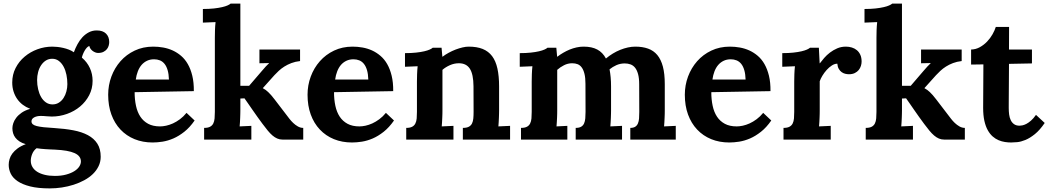

<svg xmlns="http://www.w3.org/2000/svg" viewBox="-20 -775 5820 1066"><path d="M284.7 55.7Q273.4 55.2 260.3 54.7Q247.1 54.2 233.6 53.2Q220.2 52.2 207 51Q193.8 49.8 183.1 47.9Q166.5 60.5 158.7 80.1Q150.9 99.6 150.9 117.2Q150.9 136.7 160.2 152.3Q169.4 168 187 179Q204.6 189.9 229.2 195.8Q253.9 201.7 284.7 201.7Q319.8 201.7 346.9 194.3Q374 187 392.3 175.5Q410.6 164.1 419.9 149.9Q429.2 135.7 429.2 121.6Q429.2 90.8 394 75Q358.9 59.1 284.7 55.7ZM270 -448.7Q250 -448.7 234.6 -439Q219.2 -429.2 208.3 -412.8Q197.3 -396.5 191.7 -375Q186 -353.5 186 -330.6Q186 -304.2 191.7 -279.8Q197.3 -255.4 208 -236.6Q218.8 -217.8 234.9 -206.5Q251 -195.3 271.5 -195.3Q291.5 -195.3 306.9 -205.1Q322.3 -214.8 332.8 -231Q343.3 -247.1 348.6 -267.3Q354 -287.6 354 -308.1Q354 -334.5 348.9 -359.6Q343.8 -384.8 333.3 -404.5Q322.8 -424.3 306.9 -436.5Q291 -448.7 270 -448.7ZM524.4 -481Q517.1 -481 509 -484.1Q501 -487.3 494.1 -492.4Q487.3 -497.6 482.4 -504.6Q477.5 -511.7 476.1 -519.5Q469.2 -518.1 462.4 -510.7Q455.6 -503.4 450 -493.7Q444.3 -483.9 440.2 -473.4Q436 -462.9 434.6 -455.1Q463.9 -430.2 479 -397.2Q494.1 -364.3 494.1 -326.2Q494.1 -282.7 475.1 -246.3Q456.1 -210 424.6 -183.6Q393.1 -157.2 352.1 -142.6Q311 -127.9 267.1 -127.9Q253.4 -127.9 237.5 -129.6Q221.7 -131.3 206.5 -131.3Q184.6 -131.3 169.7 -123.3Q154.8 -115.2 154.8 -101.1Q154.8 -91.8 161.6 -85.4Q168.5 -79.1 183.6 -75.2Q198.7 -71.3 223.1 -68.6Q247.6 -65.9 282.7 -64Q340.3 -60.5 387.5 -51.5Q434.6 -42.5 468.3 -24.4Q502 -6.3 520.5 22.7Q539.1 51.8 539.1 95.2Q539.1 123.5 527.3 147.7Q515.6 171.9 495.4 191.4Q475.1 210.9 447.5 225.8Q419.9 240.7 388.7 250.7Q357.4 260.7 323.5 265.9Q289.6 271 256.3 271Q191.4 271 147.7 260Q104 249 77.4 230.7Q50.8 212.4 39.6 189Q28.3 165.5 28.3 140.1Q28.3 124.5 33 108.4Q37.6 92.3 48.6 77.4Q59.6 62.5 77.6 49.1Q95.7 35.6 123 25.4Q102.5 19.5 88.4 10.3Q74.2 1 65.4 -10.5Q56.6 -22 52.7 -35.4Q48.8 -48.8 48.8 -63Q48.8 -75.7 53.7 -90.8Q58.6 -106 70.1 -121.1Q81.5 -136.2 100.1 -149.2Q118.7 -162.1 146.5 -170.4V-171.4Q124.5 -179.7 106.4 -193.4Q88.4 -207 75.4 -225.6Q62.5 -244.1 55.2 -267.1Q47.9 -290 47.9 -316.9Q47.9 -360.8 66.7 -397.5Q85.4 -434.1 116.7 -460.4Q147.9 -486.8 188 -501.5Q228 -516.1 270.5 -516.1Q283.7 -516.1 299.3 -514.4Q314.9 -512.7 331.1 -509Q347.2 -505.4 362.3 -499.5Q377.4 -493.7 390.1 -484.9Q398.4 -507.8 410.2 -529.5Q421.9 -551.3 437.7 -568.4Q453.6 -585.4 473.4 -595.7Q493.2 -606 517.1 -606Q550.8 -606 568.6 -588.4Q586.4 -570.8 586.4 -541.5Q586.4 -532.2 583.5 -521.7Q580.6 -511.2 573.5 -502.2Q566.4 -493.2 554.4 -487.1Q542.5 -481 524.4 -481Z M835.4 -445.8Q813.5 -445.8 796.1 -437.5Q778.8 -429.2 766.1 -414.6Q753.4 -399.9 745.4 -379.2Q737.3 -358.4 733.9 -333.5H918Q917 -364.3 910.6 -385.7Q904.3 -407.2 893.3 -420.7Q882.3 -434.1 867.7 -439.9Q853 -445.8 835.4 -445.8ZM1056.2 -269 727.5 -263.2Q727.5 -222.2 735.1 -187.3Q742.7 -152.3 759.3 -127.2Q775.9 -102.1 802.7 -87.6Q829.6 -73.2 868.7 -73.2Q883.8 -73.2 902.3 -77.1Q920.9 -81.1 940.2 -89.8Q959.5 -98.6 979 -113Q998.5 -127.4 1015.6 -148.4L1060.5 -106Q1033.7 -67.4 1003.4 -43.5Q973.1 -19.5 942.6 -6.3Q912.1 6.8 882.6 11.5Q853 16.1 827.6 16.1Q772.5 16.1 727.1 -2.4Q681.6 -21 648.9 -55.7Q616.2 -90.3 598.4 -139.2Q580.6 -188 580.6 -249Q580.6 -301.8 598.4 -349.9Q616.2 -397.9 648.9 -435.1Q681.6 -472.2 727.8 -494.1Q773.9 -516.1 830.6 -516.1Q858.4 -516.1 886 -511.2Q913.6 -506.3 938.7 -494.9Q963.9 -483.4 985.6 -464.8Q1007.3 -446.3 1022.9 -418.9Q1038.6 -391.6 1047.6 -354.5Q1056.6 -317.4 1056.2 -269Z M1314.5 -160.6Q1314.5 -153.3 1314.2 -143.1Q1314 -132.8 1313.5 -121.1Q1313 -109.4 1312.3 -96.9Q1311.5 -84.5 1310.5 -73.2L1375.5 -76.2V0H1113.3V-64.9Q1134.3 -64.9 1146.2 -71.3Q1158.2 -77.6 1164.1 -89.4Q1169.9 -101.1 1171.4 -117.4Q1172.9 -133.8 1172.9 -153.8V-564.9Q1172.9 -583 1173.6 -606.4Q1174.3 -629.9 1176.8 -652.3L1106.4 -649.4V-725.1Q1141.1 -725.1 1167.7 -728Q1194.3 -731 1213.1 -735.4Q1231.9 -739.7 1243.4 -744.9Q1254.9 -750 1260.3 -754.9H1314.5V-298.8H1363.3L1434.6 -381.8Q1447.3 -396.5 1455.8 -406Q1464.4 -415.5 1473.6 -423.8V-424.8L1420.4 -423.8V-500H1646V-436Q1619.6 -433.1 1597.9 -424.8Q1576.2 -416.5 1558.8 -405.5Q1541.5 -394.5 1527.8 -381.8Q1514.2 -369.1 1503.4 -357.4L1439.5 -286.1V-285.2Q1447.3 -281.2 1454.3 -276.1Q1461.4 -271 1469 -263.9Q1476.6 -256.8 1485.4 -246.8Q1494.1 -236.8 1504.9 -222.7L1571.8 -135.3Q1577.6 -127.4 1586.9 -115.5Q1596.2 -103.5 1607.9 -92.3Q1619.6 -81.1 1633.8 -73Q1647.9 -64.9 1663.6 -64.9V0H1548.8Q1532.7 0 1519.3 -5.9Q1505.9 -11.7 1492.9 -22.7Q1480 -33.7 1466.6 -50Q1453.1 -66.4 1437.5 -87.4Q1424.3 -105 1409.7 -125.5Q1395 -146 1381.6 -165.5Q1368.2 -185.1 1356.4 -201.9Q1344.7 -218.8 1337.4 -229L1314.5 -228Z M1942.4 -445.8Q1920.4 -445.8 1903.1 -437.5Q1885.7 -429.2 1873 -414.6Q1860.4 -399.9 1852.3 -379.2Q1844.2 -358.4 1840.8 -333.5H2024.9Q2023.9 -364.3 2017.6 -385.7Q2011.2 -407.2 2000.2 -420.7Q1989.3 -434.1 1974.6 -439.9Q1960 -445.8 1942.4 -445.8ZM2163.1 -269 1834.5 -263.2Q1834.5 -222.2 1842 -187.3Q1849.6 -152.3 1866.2 -127.2Q1882.8 -102.1 1909.7 -87.6Q1936.5 -73.2 1975.6 -73.2Q1990.7 -73.2 2009.3 -77.1Q2027.8 -81.1 2047.1 -89.8Q2066.4 -98.6 2085.9 -113Q2105.5 -127.4 2122.6 -148.4L2167.5 -106Q2140.6 -67.4 2110.4 -43.5Q2080.1 -19.5 2049.6 -6.3Q2019 6.8 1989.5 11.5Q1960 16.1 1934.6 16.1Q1879.4 16.1 1834 -2.4Q1788.6 -21 1755.9 -55.7Q1723.1 -90.3 1705.3 -139.2Q1687.5 -188 1687.5 -249Q1687.5 -301.8 1705.3 -349.9Q1723.1 -397.9 1755.9 -435.1Q1788.6 -472.2 1834.7 -494.1Q1880.9 -516.1 1937.5 -516.1Q1965.3 -516.1 1992.9 -511.2Q2020.5 -506.3 2045.7 -494.9Q2070.8 -483.4 2092.5 -464.8Q2114.3 -446.3 2129.9 -418.9Q2145.5 -391.6 2154.5 -354.5Q2163.6 -317.4 2163.1 -269Z M2751 -160.6Q2751 -153.3 2750.7 -143.1Q2750.5 -132.8 2750 -121.1Q2749.5 -109.4 2748.8 -96.9Q2748 -84.5 2747.1 -73.2L2812 -76.2V0H2549.8V-64.9Q2570.8 -64.9 2582.8 -71.3Q2594.7 -77.6 2600.6 -89.4Q2606.4 -101.1 2607.9 -117.4Q2609.4 -133.8 2609.4 -153.8L2608.9 -296.4Q2608.4 -362.3 2588.9 -393.1Q2569.3 -423.8 2527.8 -423.8Q2502 -423.8 2477.8 -413.1Q2453.6 -402.3 2436.5 -387.2V-160.6Q2436.5 -153.3 2436.3 -143.1Q2436 -132.8 2435.5 -121.1Q2435.1 -109.4 2434.3 -96.9Q2433.6 -84.5 2432.6 -73.2L2497.6 -76.2V0H2235.4V-64.9Q2256.3 -64.9 2268.3 -71.3Q2280.3 -77.6 2286.1 -89.4Q2292 -101.1 2293.5 -117.4Q2294.9 -133.8 2294.9 -153.8V-322.3Q2294.9 -340.3 2295.7 -362.5Q2296.4 -384.8 2298.8 -407.2L2228.5 -404.3V-480Q2263.2 -480 2289.8 -482.9Q2316.4 -485.8 2335.2 -490.2Q2354 -494.6 2365.5 -499.8Q2377 -504.9 2382.3 -509.8H2431.6L2436 -460.4H2437.5Q2452.1 -471.7 2470.9 -481.9Q2489.7 -492.2 2509.5 -499.8Q2529.3 -507.3 2548.1 -511.7Q2566.9 -516.1 2582 -516.1Q2627.9 -516.1 2659.9 -503.2Q2691.9 -490.2 2712.2 -463.4Q2732.4 -436.5 2741.7 -394.5Q2751 -352.5 2751 -294.9Z M3372.6 -160.6Q3372.6 -153.3 3372.3 -143.1Q3372.1 -132.8 3371.6 -121.1Q3371.1 -109.4 3370.4 -96.9Q3369.6 -84.5 3368.7 -73.2L3433.6 -76.2V0H3176.3V-64.9Q3195.3 -64.9 3206.3 -71.3Q3217.3 -77.6 3222.7 -89.4Q3228 -101.1 3229.5 -117.4Q3231 -133.8 3231 -153.8L3230.5 -310.1Q3230.5 -342.8 3225.1 -364.7Q3219.7 -386.7 3210.2 -399.9Q3200.7 -413.1 3187.3 -418.5Q3173.8 -423.8 3156.7 -423.8Q3132.8 -423.8 3111.3 -412.8Q3089.8 -401.9 3073.7 -387.2V-160.6Q3073.7 -153.3 3073.5 -143.1Q3073.2 -132.8 3072.8 -121.1Q3072.3 -109.4 3071.5 -96.9Q3070.8 -84.5 3069.8 -73.2L3129.9 -76.2V0H2872.6V-64.9Q2893.6 -64.9 2905.5 -71.3Q2917.5 -77.6 2923.3 -89.4Q2929.2 -101.1 2930.7 -117.4Q2932.1 -133.8 2932.1 -153.8V-322.3Q2932.1 -340.3 2932.9 -362.5Q2933.6 -384.8 2936 -407.2L2865.7 -404.3V-480Q2900.4 -480 2927 -482.9Q2953.6 -485.8 2972.4 -490.2Q2991.2 -494.6 3002.7 -499.8Q3014.2 -504.9 3019.5 -509.8H3068.8L3073.2 -460.4H3074.7Q3089.4 -471.7 3106.9 -481.9Q3124.5 -492.2 3142.8 -499.8Q3161.1 -507.3 3180.9 -511.7Q3200.7 -516.1 3220.2 -516.1Q3266.1 -516.1 3296.1 -500Q3326.2 -483.9 3344.2 -450.2Q3362.3 -465.3 3382.3 -477.5Q3402.3 -489.7 3423.6 -498.3Q3444.8 -506.8 3466.1 -511.5Q3487.3 -516.1 3507.3 -516.1Q3547.4 -516.1 3578.1 -505.1Q3608.9 -494.1 3629.4 -469.5Q3649.9 -444.8 3660.4 -405.3Q3670.9 -365.7 3670.9 -308.1V-160.6Q3670.9 -153.3 3670.7 -143.1Q3670.4 -132.8 3669.9 -121.1Q3669.4 -109.4 3668.7 -96.9Q3668 -84.5 3667 -73.2L3731.9 -76.2V0H3479.5V-64.9Q3496.6 -64.9 3506.6 -71.3Q3516.6 -77.6 3521.7 -89.4Q3526.9 -101.1 3528.1 -117.4Q3529.3 -133.8 3529.3 -153.8L3528.8 -307.1Q3528.8 -340.8 3522.7 -363.3Q3516.6 -385.7 3506.1 -398.9Q3495.6 -412.1 3480.7 -417.5Q3465.8 -422.9 3447.8 -422.9Q3422.4 -422.4 3401.9 -413.1Q3381.3 -403.8 3364.3 -390.1Q3368.2 -369.6 3370.4 -346.2Q3372.6 -322.8 3372.6 -294.9Z M4037.1 -445.8Q4015.1 -445.8 3997.8 -437.5Q3980.5 -429.2 3967.8 -414.6Q3955.1 -399.9 3947 -379.2Q3939 -358.4 3935.5 -333.5H4119.6Q4118.7 -364.3 4112.3 -385.7Q4106 -407.2 4095 -420.7Q4084 -434.1 4069.3 -439.9Q4054.7 -445.8 4037.1 -445.8ZM4257.8 -269 3929.2 -263.2Q3929.2 -222.2 3936.8 -187.3Q3944.3 -152.3 3960.9 -127.2Q3977.5 -102.1 4004.4 -87.6Q4031.2 -73.2 4070.3 -73.2Q4085.4 -73.2 4104 -77.1Q4122.6 -81.1 4141.8 -89.8Q4161.1 -98.6 4180.7 -113Q4200.2 -127.4 4217.3 -148.4L4262.2 -106Q4235.4 -67.4 4205.1 -43.5Q4174.8 -19.5 4144.3 -6.3Q4113.8 6.8 4084.2 11.5Q4054.7 16.1 4029.3 16.1Q3974.1 16.1 3928.7 -2.4Q3883.3 -21 3850.6 -55.7Q3817.9 -90.3 3800 -139.2Q3782.2 -188 3782.2 -249Q3782.2 -301.8 3800 -349.9Q3817.9 -397.9 3850.6 -435.1Q3883.3 -472.2 3929.4 -494.1Q3975.6 -516.1 4032.2 -516.1Q4060.1 -516.1 4087.6 -511.2Q4115.2 -506.3 4140.4 -494.9Q4165.5 -483.4 4187.3 -464.8Q4209 -446.3 4224.6 -418.9Q4240.2 -391.6 4249.3 -354.5Q4258.3 -317.4 4257.8 -269Z M4676.3 -516.1Q4693.8 -516.1 4709.7 -511.2Q4725.6 -506.3 4737.5 -496.3Q4749.5 -486.3 4756.6 -470.7Q4763.7 -455.1 4763.7 -433.1Q4763.7 -421.4 4759.8 -408.9Q4755.9 -396.5 4747.6 -386.2Q4739.3 -376 4725.8 -369.4Q4712.4 -362.8 4693.4 -362.8Q4683.1 -362.8 4672.4 -365.5Q4661.6 -368.2 4652.6 -374.8Q4643.6 -381.3 4637 -392.6Q4630.4 -403.8 4628.9 -421.4Q4613.8 -421.4 4598.4 -411.4Q4583 -401.4 4569.6 -386.5Q4556.2 -371.6 4545.9 -354.5Q4535.6 -337.4 4531.2 -323.7V-160.6Q4531.2 -153.3 4531 -143.1Q4530.8 -132.8 4530.3 -121.1Q4529.8 -109.4 4529.1 -96.9Q4528.3 -84.5 4527.3 -73.2L4592.3 -76.2V0H4330.1V-64.9Q4351.1 -64.9 4363 -71.3Q4375 -77.6 4380.9 -89.4Q4386.7 -101.1 4388.2 -117.4Q4389.6 -133.8 4389.6 -153.8V-322.3Q4389.6 -340.3 4390.4 -362.5Q4391.1 -384.8 4393.6 -407.2L4323.2 -404.3V-480Q4357.9 -480 4384.5 -482.9Q4411.1 -485.8 4429.9 -490.2Q4448.7 -494.6 4460.2 -499.8Q4471.7 -504.9 4477.1 -509.8H4526.4L4530.8 -423.8H4532.2Q4542 -437 4555.9 -453.1Q4569.8 -469.2 4588.1 -483.2Q4606.4 -497.1 4628.4 -506.6Q4650.4 -516.1 4676.3 -516.1Z M4987.8 -160.6Q4987.8 -153.3 4987.5 -143.1Q4987.3 -132.8 4986.8 -121.1Q4986.3 -109.4 4985.6 -96.9Q4984.9 -84.5 4983.9 -73.2L5048.8 -76.2V0H4786.6V-64.9Q4807.6 -64.9 4819.6 -71.3Q4831.5 -77.6 4837.4 -89.4Q4843.3 -101.1 4844.7 -117.4Q4846.2 -133.8 4846.2 -153.8V-564.9Q4846.2 -583 4846.9 -606.4Q4847.7 -629.9 4850.1 -652.3L4779.8 -649.4V-725.1Q4814.5 -725.1 4841.1 -728Q4867.7 -731 4886.5 -735.4Q4905.3 -739.7 4916.7 -744.9Q4928.2 -750 4933.6 -754.9H4987.8V-298.8H5036.6L5107.9 -381.8Q5120.6 -396.5 5129.2 -406Q5137.7 -415.5 5147 -423.8V-424.8L5093.8 -423.8V-500H5319.3V-436Q5293 -433.1 5271.2 -424.8Q5249.5 -416.5 5232.2 -405.5Q5214.8 -394.5 5201.2 -381.8Q5187.5 -369.1 5176.8 -357.4L5112.8 -286.1V-285.2Q5120.6 -281.2 5127.7 -276.1Q5134.8 -271 5142.3 -263.9Q5149.9 -256.8 5158.7 -246.8Q5167.5 -236.8 5178.2 -222.7L5245.1 -135.3Q5251 -127.4 5260.3 -115.5Q5269.5 -103.5 5281.2 -92.3Q5293 -81.1 5307.1 -73Q5321.3 -64.9 5336.9 -64.9V0H5222.2Q5206.1 0 5192.6 -5.9Q5179.2 -11.7 5166.3 -22.7Q5153.3 -33.7 5139.9 -50Q5126.5 -66.4 5110.8 -87.4Q5097.7 -105 5083 -125.5Q5068.4 -146 5054.9 -165.5Q5041.5 -185.1 5029.8 -201.9Q5018.1 -218.8 5010.7 -229L4987.8 -228Z M5371.6 -500Q5397.5 -500.5 5419.9 -512.9Q5442.4 -525.4 5460.2 -543.9Q5478 -562.5 5490.5 -584.5Q5502.9 -606.4 5508.8 -625.5H5582.5L5582 -500H5709.5V-422.9L5582 -420.4Q5581.5 -349.6 5581.3 -303Q5581.1 -256.3 5580.8 -228.3Q5580.6 -200.2 5580.6 -188.2Q5580.6 -176.3 5580.6 -174.3Q5580.6 -156.7 5582.8 -139.4Q5585 -122.1 5591.6 -108.2Q5598.1 -94.2 5610.1 -85.7Q5622.1 -77.1 5641.1 -77.1Q5647.5 -77.1 5657 -79.1Q5666.5 -81.1 5678.5 -87.2Q5690.4 -93.3 5704.1 -105.2Q5717.8 -117.2 5731.9 -137.2L5780.3 -92.3Q5752.9 -52.2 5725.6 -30.3Q5698.2 -8.3 5673.3 2Q5648.4 12.2 5627.9 14.2Q5607.4 16.1 5593.8 16.1Q5577.1 16.1 5559.3 13.4Q5541.5 10.7 5524.2 3.4Q5506.8 -3.9 5491.5 -17.3Q5476.1 -30.8 5464.1 -52.2Q5452.1 -73.7 5445.3 -104.2Q5438.5 -134.8 5438.5 -176.3L5439.9 -417.5L5371.6 -416.5Z"/></svg>

Font: DimaFred
Style: Bold
Weight: 800
Designer: R.Balvardi
Foundry: R.Balvardi (r.balvardi@gmail.com)
Version: Version 1.00;August 2, 2018;FontCreator 11.5.0.2427 64-bit